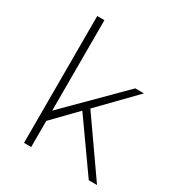

<svg xmlns="http://www.w3.org/2000/svg" viewBox="-176 -857 903 973"><g transform="rotate(30 275.5 -371.0)"><path d="M108.9 0V-742.2H150.9V-212.9L459 -521H509.8L313 -318.8L536.1 0H487.8L283.2 -289.1L150.9 -152.8V0Z"/></g></svg>

Font: Trueno UltraLight
Style: Regular
Weight: 250
Designer: Julieta Ulanovsky
Foundry: Julieta Ulanovsky
Version: Version 3.001b | FøM Fix